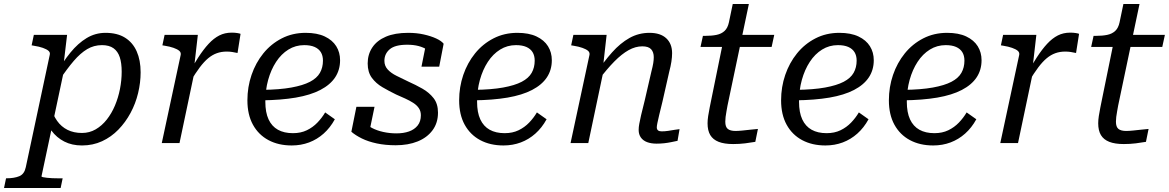

<svg xmlns="http://www.w3.org/2000/svg" viewBox="-94 -710 5802 953"><path d="M-74 223 -64 175H-62Q-23 175 2 164.5Q27 154 34 120L153 -438Q156 -450 146.5 -458Q137 -466 118.5 -472.5Q100 -479 74 -483L63 -485L74 -537H239L220 -377L228 -381L112 165Q112 168 119.5 169.5Q127 171 139.5 172.5Q152 174 165.5 174.5Q179 175 190 175H217L207 223ZM121 -138 158 -179Q169 -139 189.5 -110Q210 -81 241 -65.5Q272 -50 313 -50Q350 -50 381 -68Q412 -86 436 -116.5Q460 -147 476.5 -186Q493 -225 501.5 -268.5Q510 -312 510 -354Q510 -397 500.5 -426Q491 -455 469.5 -470.5Q448 -486 412 -486Q372 -486 338.5 -466Q305 -446 272 -407.5Q239 -369 200 -311L182 -340Q218 -403 255.5 -449Q293 -495 336 -521Q379 -547 430 -547Q488 -547 526.5 -523Q565 -499 584.5 -455Q604 -411 604 -351Q604 -300 591.5 -248Q579 -196 554 -149.5Q529 -103 493.5 -66.5Q458 -30 412.5 -9Q367 12 313 12Q263 12 225 -7.5Q187 -27 161.5 -61.5Q136 -96 121 -138Z M709 0H797L876 -375L870 -380L888 -537H723L712 -485L724 -483Q749 -479 767.5 -472.5Q786 -466 795.5 -458Q805 -450 803 -438ZM1100 -542Q1096 -544 1083.5 -546Q1071 -548 1056 -548Q1022 -548 994.5 -534Q967 -520 941.5 -492.5Q916 -465 889.5 -424Q863 -383 832 -328L851 -305Q876 -347 897.5 -375.5Q919 -404 939.5 -421Q960 -438 982.5 -446Q1005 -454 1031 -454Q1046 -454 1058.5 -452Q1071 -450 1085 -447Z M1354 12Q1288 12 1238.5 -14.5Q1189 -41 1161.5 -91Q1134 -141 1134 -212Q1134 -278 1154.5 -338Q1175 -398 1213 -445Q1251 -492 1304.5 -519.5Q1358 -547 1423 -547Q1480 -547 1518 -529Q1556 -511 1575 -480.5Q1594 -450 1594 -411Q1594 -363 1569.5 -326Q1545 -289 1496 -263.5Q1447 -238 1374 -225.5Q1301 -213 1203 -212L1209 -264Q1294 -265 1352 -275.5Q1410 -286 1444.5 -304Q1479 -322 1494 -348.5Q1509 -375 1509 -409Q1509 -434 1498.5 -451Q1488 -468 1467.5 -477Q1447 -486 1416 -486Q1373 -486 1337.5 -464Q1302 -442 1276.5 -403Q1251 -364 1237 -313.5Q1223 -263 1223 -205Q1223 -152 1239 -117.5Q1255 -83 1285.5 -66Q1316 -49 1360 -49Q1399 -49 1429 -63.5Q1459 -78 1481.5 -101.5Q1504 -125 1520 -152L1568 -118Q1545 -76 1512.5 -47Q1480 -18 1440 -3Q1400 12 1354 12Z M1870 11Q1819 11 1776.5 2Q1734 -7 1702.5 -22.5Q1671 -38 1650 -56L1675 -180H1765L1736 -40Q1718 -48 1712 -57.5Q1706 -67 1708 -78.5Q1710 -90 1716 -104Q1729 -87 1753 -74.5Q1777 -62 1808.5 -55Q1840 -48 1874 -48Q1909 -48 1936 -57.5Q1963 -67 1979 -87Q1995 -107 1995 -138Q1995 -158 1985 -173Q1975 -188 1957 -199.5Q1939 -211 1917 -221Q1895 -231 1872 -241Q1837 -258 1804.5 -277Q1772 -296 1751.5 -324Q1731 -352 1731 -395Q1731 -440 1754 -474.5Q1777 -509 1821.5 -528Q1866 -547 1932 -547Q1974 -547 2009.5 -539Q2045 -531 2071 -519Q2097 -507 2108 -493L2086 -379H1998L2020 -489Q2029 -488 2038.5 -481Q2048 -474 2053.5 -462Q2059 -450 2056 -433Q2045 -451 2026.5 -463Q2008 -475 1983.5 -481.5Q1959 -488 1927 -488Q1867 -488 1840.5 -465.5Q1814 -443 1814 -408Q1814 -383 1830.5 -365Q1847 -347 1874.5 -333.5Q1902 -320 1933 -305Q1969 -289 2002.5 -270Q2036 -251 2058 -223Q2080 -195 2080 -151Q2080 -100 2053 -63.5Q2026 -27 1979 -8Q1932 11 1870 11Z M2405 12Q2339 12 2289.5 -14.5Q2240 -41 2212.5 -91Q2185 -141 2185 -212Q2185 -278 2205.5 -338Q2226 -398 2264 -445Q2302 -492 2355.5 -519.5Q2409 -547 2474 -547Q2531 -547 2569 -529Q2607 -511 2626 -480.5Q2645 -450 2645 -411Q2645 -363 2620.5 -326Q2596 -289 2547 -263.5Q2498 -238 2425 -225.5Q2352 -213 2254 -212L2260 -264Q2345 -265 2403 -275.5Q2461 -286 2495.5 -304Q2530 -322 2545 -348.5Q2560 -375 2560 -409Q2560 -434 2549.5 -451Q2539 -468 2518.5 -477Q2498 -486 2467 -486Q2424 -486 2388.5 -464Q2353 -442 2327.5 -403Q2302 -364 2288 -313.5Q2274 -263 2274 -205Q2274 -152 2290 -117.5Q2306 -83 2336.5 -66Q2367 -49 2411 -49Q2450 -49 2480 -63.5Q2510 -78 2532.5 -101.5Q2555 -125 2571 -152L2619 -118Q2596 -76 2563.5 -47Q2531 -18 2491 -3Q2451 12 2405 12Z M2738 0H2826L2905 -375L2900 -386L2917 -537H2752L2741 -485L2753 -483Q2778 -479 2796.5 -472.5Q2815 -466 2824.5 -458Q2834 -450 2832 -438ZM3194 -205 3228 -355Q3235 -381 3238.5 -404Q3242 -427 3242 -446Q3242 -493 3213 -520Q3184 -547 3130 -547Q3076 -547 3030.5 -521.5Q2985 -496 2944 -450Q2903 -404 2863 -344L2878 -314Q2919 -368 2955.5 -405Q2992 -442 3026 -461Q3060 -480 3094 -480Q3125 -480 3138 -465.5Q3151 -451 3151 -426Q3151 -413 3148.5 -397Q3146 -381 3139 -354L3106 -211Q3094 -165 3088 -138Q3082 -111 3079 -95Q3076 -79 3076 -65Q3076 -43 3087 -27.5Q3098 -12 3118 -4.5Q3138 3 3165 3Q3184 3 3202.5 1Q3221 -1 3237.5 -4.5Q3254 -8 3269 -11L3279 -69Q3268 -68 3253.5 -65.5Q3239 -63 3222.5 -60.5Q3206 -58 3190 -58Q3178 -58 3172 -63Q3166 -68 3166 -78Q3166 -85 3169 -99.5Q3172 -114 3178 -139.5Q3184 -165 3194 -205Z M3545 5Q3501 5 3473 -6Q3445 -17 3431.5 -39.5Q3418 -62 3418 -98Q3418 -114 3421 -134Q3424 -154 3428.5 -176Q3433 -198 3437 -218L3499 -522L3548 -537H3749L3736 -477H3383L3395 -532H3406Q3439 -532 3463 -537Q3487 -542 3502.5 -556.5Q3518 -571 3524 -599L3543 -690H3623L3517 -186Q3515 -173 3512 -158Q3509 -143 3507.5 -129.5Q3506 -116 3506 -106Q3506 -80 3518.5 -70Q3531 -60 3557 -60Q3570 -60 3590.5 -62Q3611 -64 3632.5 -66.5Q3654 -69 3668 -70L3655 -6Q3633 -2 3604.5 1.5Q3576 5 3545 5Z M4003 12Q3937 12 3887.5 -14.5Q3838 -41 3810.5 -91Q3783 -141 3783 -212Q3783 -278 3803.5 -338Q3824 -398 3862 -445Q3900 -492 3953.5 -519.5Q4007 -547 4072 -547Q4129 -547 4167 -529Q4205 -511 4224 -480.5Q4243 -450 4243 -411Q4243 -363 4218.5 -326Q4194 -289 4145 -263.5Q4096 -238 4023 -225.5Q3950 -213 3852 -212L3858 -264Q3943 -265 4001 -275.5Q4059 -286 4093.5 -304Q4128 -322 4143 -348.5Q4158 -375 4158 -409Q4158 -434 4147.5 -451Q4137 -468 4116.5 -477Q4096 -486 4065 -486Q4022 -486 3986.5 -464Q3951 -442 3925.5 -403Q3900 -364 3886 -313.5Q3872 -263 3872 -205Q3872 -152 3888 -117.5Q3904 -83 3934.5 -66Q3965 -49 4009 -49Q4048 -49 4078 -63.5Q4108 -78 4130.5 -101.5Q4153 -125 4169 -152L4217 -118Q4194 -76 4161.5 -47Q4129 -18 4089 -3Q4049 12 4003 12Z M4538 12Q4472 12 4422.5 -14.5Q4373 -41 4345.5 -91Q4318 -141 4318 -212Q4318 -278 4338.5 -338Q4359 -398 4397 -445Q4435 -492 4488.5 -519.5Q4542 -547 4607 -547Q4664 -547 4702 -529Q4740 -511 4759 -480.5Q4778 -450 4778 -411Q4778 -363 4753.5 -326Q4729 -289 4680 -263.5Q4631 -238 4558 -225.5Q4485 -213 4387 -212L4393 -264Q4478 -265 4536 -275.5Q4594 -286 4628.5 -304Q4663 -322 4678 -348.5Q4693 -375 4693 -409Q4693 -434 4682.5 -451Q4672 -468 4651.5 -477Q4631 -486 4600 -486Q4557 -486 4521.5 -464Q4486 -442 4460.5 -403Q4435 -364 4421 -313.5Q4407 -263 4407 -205Q4407 -152 4423 -117.5Q4439 -83 4469.5 -66Q4500 -49 4544 -49Q4583 -49 4613 -63.5Q4643 -78 4665.5 -101.5Q4688 -125 4704 -152L4752 -118Q4729 -76 4696.5 -47Q4664 -18 4624 -3Q4584 12 4538 12Z M4871 0H4959L5038 -375L5032 -380L5050 -537H4885L4874 -485L4886 -483Q4911 -479 4929.5 -472.5Q4948 -466 4957.5 -458Q4967 -450 4965 -438ZM5262 -542Q5258 -544 5245.5 -546Q5233 -548 5218 -548Q5184 -548 5156.5 -534Q5129 -520 5103.5 -492.5Q5078 -465 5051.5 -424Q5025 -383 4994 -328L5013 -305Q5038 -347 5059.5 -375.5Q5081 -404 5101.5 -421Q5122 -438 5144.5 -446Q5167 -454 5193 -454Q5208 -454 5220.5 -452Q5233 -450 5247 -447Z M5484 5Q5440 5 5412 -6Q5384 -17 5370.5 -39.5Q5357 -62 5357 -98Q5357 -114 5360 -134Q5363 -154 5367.5 -176Q5372 -198 5376 -218L5438 -522L5487 -537H5688L5675 -477H5322L5334 -532H5345Q5378 -532 5402 -537Q5426 -542 5441.5 -556.5Q5457 -571 5463 -599L5482 -690H5562L5456 -186Q5454 -173 5451 -158Q5448 -143 5446.5 -129.5Q5445 -116 5445 -106Q5445 -80 5457.5 -70Q5470 -60 5496 -60Q5509 -60 5529.5 -62Q5550 -64 5571.5 -66.5Q5593 -69 5607 -70L5594 -6Q5572 -2 5543.5 1.5Q5515 5 5484 5Z"/></svg>

Font: Roboto Serif
Style: Italic
Weight: 400
Italic angle: -10°
Designer: Greg Gazdowicz
Foundry: Commercial Type
Version: Version 1.008